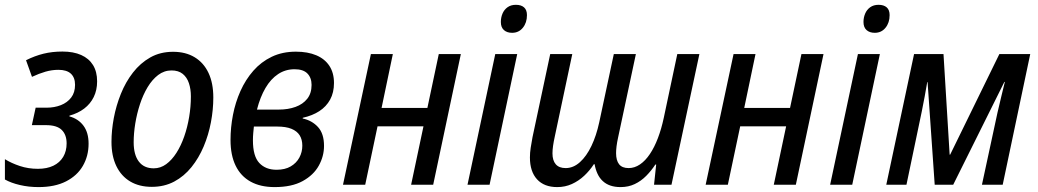

<svg xmlns="http://www.w3.org/2000/svg" viewBox="-30 -760 4270 790"><path d="M128.4 9.8Q87.9 9.8 51.5 1.2Q15.1 -7.3 -9.8 -21.5V-105Q17.1 -88.4 51.8 -76.9Q86.4 -65.4 126 -65.4Q163.1 -65.4 189.5 -78.1Q215.8 -90.8 230 -114.5Q244.1 -138.2 244.1 -169.9Q244.1 -205.6 224.1 -225.3Q204.1 -245.1 159.2 -245.1H101.1L116.7 -316.9H161.1Q193.8 -316.9 220.5 -327.4Q247.1 -337.9 262.9 -358.6Q278.8 -379.4 278.8 -411.1Q278.8 -440.9 261.7 -456.8Q244.6 -472.7 210.4 -472.7Q183.6 -472.7 157.2 -465.1Q130.9 -457.5 101.6 -443.8L77.1 -512.2Q113.3 -530.3 149.2 -539.1Q185.1 -547.9 227.1 -547.9Q272 -547.9 304 -533.7Q335.9 -519.5 352.8 -492.2Q369.6 -464.8 369.6 -425.3Q369.6 -389.2 355.7 -360.8Q341.8 -332.5 316.4 -313.2Q291 -293.9 255.9 -284.2L255.4 -281.2Q292.5 -271 313.5 -242.7Q334.5 -214.4 334.5 -168.9Q334.5 -118.2 311 -77.6Q287.6 -37.1 241.7 -13.7Q195.8 9.8 128.4 9.8Z M594.7 8.8Q543 8.8 505.9 -13.2Q468.8 -35.2 448.7 -76.7Q428.7 -118.2 428.7 -176.3Q428.7 -223.1 438.2 -274.2Q447.8 -325.2 467.3 -373.8Q486.8 -422.4 517.1 -461.4Q547.4 -500.5 588.4 -523.7Q629.4 -546.9 682.1 -546.9Q733.9 -546.9 771 -524.4Q808.1 -502 827.9 -460Q847.7 -418 847.7 -358.9Q847.7 -309.1 837.9 -257.1Q828.1 -205.1 808.1 -157.5Q788.1 -109.9 757.8 -72.3Q727.5 -34.7 686.8 -12.9Q646 8.8 594.7 8.8ZM602.5 -67.4Q630.4 -67.4 653.8 -84.5Q677.2 -101.6 696 -131.1Q714.8 -160.6 728 -198.5Q741.2 -236.3 748.3 -278.8Q755.4 -321.3 755.4 -363.3Q755.4 -393.6 747.3 -417.7Q739.3 -441.9 721.7 -456.1Q704.1 -470.2 675.8 -470.2Q645.5 -470.2 620.8 -451.4Q596.2 -432.6 577.4 -401.4Q558.6 -370.1 545.9 -331.3Q533.2 -292.5 526.6 -252Q520 -211.4 520 -174.8Q520 -123 541.3 -95.2Q562.5 -67.4 602.5 -67.4Z M1100.1 9.8Q1041.5 9.8 1001 -12.7Q960.4 -35.2 939.5 -78.4Q918.5 -121.6 918.5 -184.1Q918.5 -235.4 928.5 -287.1Q938.5 -338.9 959.5 -385.7Q980.5 -432.6 1012.5 -469Q1044.4 -505.4 1088.1 -526.4Q1131.8 -547.4 1187.5 -547.4Q1236.3 -547.4 1271.5 -532.5Q1306.6 -517.6 1325.4 -488.8Q1344.2 -460 1344.2 -418.5Q1344.2 -379.4 1328.4 -350.3Q1312.5 -321.3 1283.9 -302.7Q1255.4 -284.2 1215.8 -275.4L1215.3 -272.5Q1253.9 -264.2 1278.6 -237.1Q1303.2 -210 1303.2 -159.7Q1303.2 -117.2 1281.7 -78.4Q1260.3 -39.6 1215.3 -14.9Q1170.4 9.8 1100.1 9.8ZM1107.9 -61.5Q1142.6 -61.5 1166 -75.2Q1189.5 -88.9 1201.7 -111.6Q1213.9 -134.3 1213.9 -160.6Q1213.9 -186 1202.9 -203.4Q1191.9 -220.7 1169.2 -230Q1146.5 -239.3 1110.4 -239.3H1014.6Q1013.2 -226.6 1012 -212.4Q1010.7 -198.2 1010.7 -182.6Q1010.7 -117.2 1036.9 -89.4Q1063 -61.5 1107.9 -61.5ZM1027.3 -309.1H1117.2Q1155.3 -309.1 1185.8 -320.1Q1216.3 -331.1 1234.1 -353.5Q1252 -376 1252 -410.6Q1252 -439.9 1234.9 -457.5Q1217.8 -475.1 1182.1 -475.1Q1144.5 -475.1 1114.3 -455.1Q1084 -435.1 1062.3 -397.9Q1040.5 -360.8 1027.3 -309.1Z M1381.3 0 1496.1 -537.6H1586.4L1540 -315.9H1728.5L1775.4 -537.6H1866.2L1752.4 0H1661.6L1712.4 -240.2H1523.4L1472.7 0Z M1893.6 0 2007.8 -537.6H2098.1L1984.4 0ZM2077.1 -625Q2056.2 -625 2043.5 -636.2Q2030.8 -647.5 2030.8 -669.4Q2030.8 -688 2037.6 -704.1Q2044.4 -720.2 2058.3 -730.2Q2072.3 -740.2 2092.8 -740.2Q2114.3 -740.2 2126.2 -729.7Q2138.2 -719.2 2138.2 -697.8Q2138.2 -666.5 2121.3 -645.8Q2104.5 -625 2077.1 -625Z M2262.7 9.8Q2209 9.8 2179.7 -22.2Q2150.4 -54.2 2150.4 -112.3Q2150.4 -131.3 2153.6 -152.3Q2156.7 -173.3 2161.1 -195.8L2233.9 -537.6H2324.7L2252.9 -199.2Q2248 -176.8 2245.6 -159.9Q2243.2 -143.1 2243.2 -128.9Q2243.2 -99.6 2256.8 -84Q2270.5 -68.4 2297.4 -68.4Q2329.1 -68.4 2356.2 -92.8Q2383.3 -117.2 2403.6 -159.7Q2423.8 -202.1 2435.5 -256.3L2495.6 -537.6H2586.4L2513.2 -194.3Q2508.8 -174.3 2506.8 -158Q2504.9 -141.6 2504.9 -129.9Q2504.9 -100.1 2517.3 -84.2Q2529.8 -68.4 2556.6 -68.4Q2581.1 -68.4 2603.3 -83.5Q2625.5 -98.6 2644 -126.2Q2662.6 -153.8 2677 -191.7Q2691.4 -229.5 2701.2 -275.4L2756.8 -537.6H2847.7L2732.9 0H2661.1L2669.9 -83H2666.5Q2649.9 -57.6 2628.9 -36.4Q2607.9 -15.1 2581.8 -2.7Q2555.7 9.8 2523.4 9.8Q2499.5 9.8 2481.2 3.4Q2462.9 -2.9 2449.7 -15.4Q2436.5 -27.8 2428.5 -45.2Q2420.4 -62.5 2416.5 -84.5H2413.6Q2396.5 -58.1 2373.8 -36.9Q2351.1 -15.6 2323.2 -2.9Q2295.4 9.8 2262.7 9.8Z M2873.5 0 2988.3 -537.6H3078.6L3032.2 -315.9H3220.7L3267.6 -537.6H3358.4L3244.6 0H3153.8L3204.6 -240.2H3015.6L2964.8 0Z M3385.7 0 3500 -537.6H3590.3L3476.6 0ZM3569.3 -625Q3548.3 -625 3535.6 -636.2Q3522.9 -647.5 3522.9 -669.4Q3522.9 -688 3529.8 -704.1Q3536.6 -720.2 3550.5 -730.2Q3564.5 -740.2 3585 -740.2Q3606.4 -740.2 3618.4 -729.7Q3630.4 -719.2 3630.4 -697.8Q3630.4 -666.5 3613.5 -645.8Q3596.7 -625 3569.3 -625Z M3616.7 0 3731 -537.6H3852.1L3877.4 -123.5H3879.4L4082 -537.6H4209L4095.7 0H4010.3L4074.2 -296.4Q4082 -329.6 4089.6 -361.6Q4097.2 -393.6 4104.5 -422.9H4102.5L3892.1 0H3815.9L3786.6 -422.4H3785.2Q3780.3 -394 3774.7 -363Q3769 -332 3762.7 -301.3L3699.7 0Z"/></svg>

Font: Open Sans SemiCondensed Medium
Style: Italic
Weight: 500
Width: 4
Italic angle: -12°
Designer: Monotype Design Team
Foundry: Monotype Imaging Inc.
Version: Version 3.000